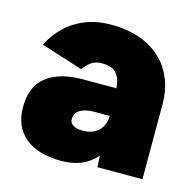

<svg xmlns="http://www.w3.org/2000/svg" viewBox="-83 -598 712 696"><g transform="rotate(15 273.0 -250.0)"><path d="M337 0 332 -115V-245Q332 -280 328 -308Q324 -336 308 -352Q292 -368 256 -368Q231 -368 215 -356Q199 -344 188 -328L31 -378Q52 -419 83.5 -449Q115 -479 157.5 -495.5Q200 -512 252 -512Q332 -512 389 -483Q446 -454 476 -402Q506 -350 506 -281V0ZM204 12Q117 12 68.5 -27.5Q20 -67 20 -141Q20 -219 68.5 -256.5Q117 -294 204 -294H351V-191H275Q240 -191 221 -179Q202 -167 202 -145Q202 -130 215 -122Q228 -114 251 -114Q276 -114 294 -123.5Q312 -133 322 -150.5Q332 -168 332 -191H379Q379 -94 333 -41Q287 12 204 12Z"/></g></svg>

Font: Figtree Black
Style: Regular
Weight: 900
Designer: Erik Kennedy
Foundry: Erik Kennedy
Version: Version 2.001;gftools[0.9.30]